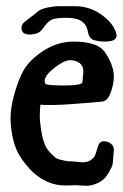

<svg xmlns="http://www.w3.org/2000/svg" viewBox="-20 -598 395 615"><path d="M194.3 -578.1H221.7Q265.6 -578.1 303.7 -551.8Q341.8 -525.4 351.6 -493.2Q353.5 -487.3 353.5 -484.4Q353.5 -464.8 316.4 -464.8Q297.9 -464.8 281.7 -469.2Q265.6 -473.6 261.7 -496.1Q257.8 -518.6 241.7 -529.8Q225.6 -541 193.8 -541Q162.1 -541 148.4 -536.1Q134.8 -531.2 121.6 -512.2Q108.4 -493.2 95.7 -490.2Q83 -487.3 75.2 -487.3Q48.8 -487.3 48.8 -508.8Q48.8 -519.5 58.1 -527.3Q67.4 -535.2 77.6 -542.5Q87.9 -549.8 99.1 -559.6Q110.4 -569.3 131.3 -573.7Q152.3 -578.1 167 -578.1ZM244.1 -335 247.1 -369.1Q247.1 -386.7 234.4 -396.5Q220.7 -405.3 205.1 -405.3Q189.5 -405.3 168 -390.6Q123 -360.4 123 -337.9Q123 -334 126 -329.1Q130.9 -324.2 186.5 -324.2Q242.2 -324.2 244.1 -335ZM256.8 -2.9 220.7 -4.9Q208 -3.9 188.5 -3.9Q132.8 -3.9 85.9 -45.9Q35.2 -95.7 23.4 -146.5Q13.7 -184.6 13.7 -219.2Q13.7 -253.9 26.4 -298.3Q39.1 -342.8 54.7 -371.1Q70.3 -399.4 102.5 -423.8Q156.2 -464.8 214.8 -464.8Q273.4 -464.8 301.8 -445.3Q315.4 -436.5 330.1 -407.2Q344.7 -377.9 344.7 -353.5Q344.7 -329.1 334.5 -301.3Q324.2 -273.4 305.7 -272.5Q187.5 -261.7 148.9 -261.7Q110.4 -261.7 109.4 -262.7Q107.4 -243.2 107.4 -225.6Q107.4 -208 111.8 -180.7Q116.2 -153.3 124 -134.3Q131.8 -115.2 151.4 -98.6Q161.1 -88.9 171.4 -86.9Q181.6 -85 188.5 -83Q195.3 -81.1 211.9 -81.1L244.1 -78.1Q260.7 -78.1 270.5 -85Q280.3 -91.8 283.2 -97.7Q286.1 -103.5 289.1 -114.3Q292 -125 293.9 -129.9Q298.8 -145.5 312.5 -145.5Q326.2 -145.5 335.4 -137.7Q344.7 -129.9 344.7 -119.1V-118.2Q341.8 -76.2 340.3 -69.8Q338.9 -63.5 326.7 -42.5Q314.5 -21.5 294.4 -12.2Q274.4 -2.9 256.8 -2.9Z"/></svg>

Font: Essays1743
Style: Medium
Weight: 500
Designer: Based on the typeface in a 1743 English translation of the essays of Montaigne.  PostScript/TrueType font designed by Jo
Version: Version 002.100